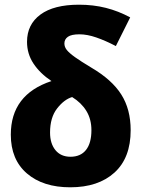

<svg xmlns="http://www.w3.org/2000/svg" viewBox="-20 -787 603 817"><path d="M279 10Q163 10 94.5 -49Q26 -108 26 -214Q26 -385 199 -442Q150 -475 122.5 -516.5Q95 -558 95 -609Q95 -683 152 -725Q209 -767 316 -767Q377 -767 430.5 -753.5Q484 -740 534 -713L473 -591Q429 -614 390 -627.5Q351 -641 318 -641Q284 -641 269 -630.5Q254 -620 254 -602Q254 -587 264.5 -574Q275 -561 299.5 -543.5Q324 -526 369 -499Q456 -448 496 -385Q536 -322 536 -233Q536 -115 467 -52.5Q398 10 279 10ZM280 -120Q323 -120 346 -149Q369 -178 369 -233Q369 -280 347.5 -315Q326 -350 287 -374Q253 -364 223 -325.5Q193 -287 193 -223Q193 -176 216 -148Q239 -120 280 -120Z"/></svg>

Font: Noto Sans Mono SemiCondensed Black
Style: Regular
Weight: 900
Width: 4
Designer: Monotype Design Team
Foundry: Monotype Imaging Inc.
Version: Version 2.014; ttfautohint (v1.8.4.7-5d5b)